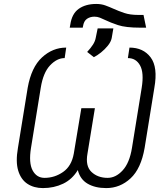

<svg xmlns="http://www.w3.org/2000/svg" viewBox="-20 -956 859 986"><path d="M320 -711.6 312.1 -657.7Q272.4 -657.7 237 -620.2Q201.7 -582.7 189.3 -505.3L139.2 -196.4Q126.8 -119.7 147.4 -81.1Q168 -42.6 208.8 -42.6Q260.7 -42.6 304.2 -73Q347.7 -103.3 359 -167.6L397.7 -400.2H467.3L429.3 -167.6Q417.6 -103.3 449.8 -73Q481.9 -42.6 532.7 -42.6Q574.6 -42.6 609.9 -81Q645.2 -119.3 657.7 -196.4L707.7 -505.3Q720.2 -582.7 699.2 -620.2Q678.3 -657.7 636.7 -657.7L644.9 -711.6Q715.9 -711.6 753.7 -661.2Q791.5 -610.8 772.7 -505.3L722.7 -196.4Q704.2 -89.8 650.4 -40Q596.6 9.9 525.6 9.9Q468.8 9.9 430 -12.6Q391.3 -35.2 379.6 -82.7Q351.2 -35.2 304.2 -12.6Q257.1 9.9 200.6 9.9Q154.1 9.9 120.7 -12.1Q87.4 -34.1 73.5 -79.7Q59.7 -125.4 72.1 -196.4L122.2 -505.3Q141 -610.8 195.7 -661.2Q250.4 -711.6 320 -711.6ZM690.3 -879.3H717L730.5 -813.9H700.6Q625.4 -813.9 585.6 -827.2Q545.8 -840.6 520.6 -853Q505.7 -860.1 492.9 -865.2Q480.1 -870.4 464.8 -870.4Q443.2 -870.4 426.8 -859.4Q410.5 -848.4 406.2 -820.7L404.8 -813.9H338.1L340.9 -829.2Q349.1 -885.7 384.4 -910.7Q419.7 -935.7 474.4 -935.7Q500 -935.7 521 -928.1Q541.9 -920.5 563.2 -910.9Q588.4 -899.5 618.1 -889.4Q647.7 -879.3 690.3 -879.3ZM462 -662.3 427.6 -689.3Q446.4 -709.5 457.6 -727.1Q468.8 -744.7 471.9 -763.1L481.5 -810H562.1L553.6 -760.3Q549.7 -741.1 534.1 -721.8Q518.5 -702.4 498.8 -686.6Q479 -670.8 462 -662.3Z"/></svg>

Font: Inter Extra Light  BETA
Style: Italic
Weight: 200
Italic angle: 9.39999°
Designer: Rasmus Andersson
Foundry: rsms
Version: Version 3.011;git-f93a4a705